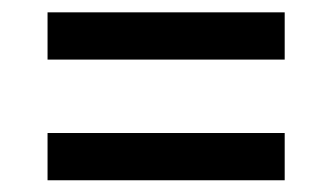

<svg xmlns="http://www.w3.org/2000/svg" viewBox="-20 -540 552 319"><path d="M59 -441V-519.5H453V-441ZM59 -240.5V-319H453V-240.5Z"/></svg>

Font: Encode Sans Condensed Condensed Medium
Style: Regular
Weight: 500
Width: 3
Designer: Multiple Designers
Foundry: Impallari Type
Version: Version 3.000; ttfautohint (v1.8.3) -l 8 -r 50 -G 200 -x 14 